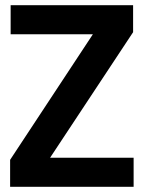

<svg xmlns="http://www.w3.org/2000/svg" viewBox="-20 -720 554 740"><path d="M19 0V-104L338 -588H21V-700H493V-596L173 -112H495V0Z"/></svg>

Font: DM Sans 9pt 36pt
Style: Bold
Weight: 700
Version: Version 4.004;gftools[0.9.30]